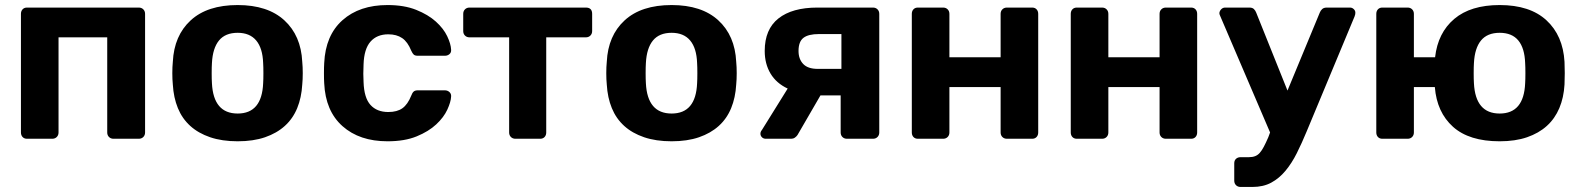

<svg xmlns="http://www.w3.org/2000/svg" viewBox="-20 -550 6264 761"><path d="M87 0Q76 0 69.5 -7Q63 -14 63 -25V-495Q63 -506 69.5 -513Q76 -520 87 -520H530Q541 -520 548 -513Q555 -506 555 -495V-25Q555 -14 548 -7Q541 0 530 0H430Q419 0 412 -7Q405 -14 405 -25V-402H212V-25Q212 -14 205 -7Q198 0 187 0Z M922 10Q860 10 813 -6Q766 -22 734 -51Q702 -80 685 -121.5Q668 -163 665 -215Q663 -235 663 -260Q663 -285 665 -305Q670 -409 736 -469.5Q802 -530 922 -530Q1041 -530 1107 -469.5Q1173 -409 1178 -305Q1180 -285 1180 -260Q1180 -235 1178 -215Q1175 -163 1158 -121.5Q1141 -80 1109 -51Q1077 -22 1030.5 -6Q984 10 922 10ZM922 -100Q1018 -100 1023 -220Q1024 -235 1024 -260Q1024 -285 1023 -300Q1021 -359 995.5 -389.5Q970 -420 922 -420Q873 -420 848 -389.5Q823 -359 820 -300Q819 -285 819 -260Q819 -235 820 -220Q826 -100 922 -100Z M1516 10Q1405 10 1337.5 -50Q1270 -110 1265 -220Q1264 -235 1264 -259.5Q1264 -284 1265 -300Q1270 -410 1337.5 -470Q1405 -530 1516 -530Q1582 -530 1629.5 -511Q1677 -492 1707.5 -464.5Q1738 -437 1752.5 -406.5Q1767 -376 1768 -353Q1769 -342 1761.5 -335.5Q1754 -329 1743 -329H1636Q1625 -329 1620 -333.5Q1615 -338 1610 -349Q1596 -384 1574 -399Q1552 -414 1519 -414Q1474 -414 1448.5 -385Q1423 -356 1421 -295Q1419 -255 1421 -225Q1423 -162 1448.5 -134Q1474 -106 1519 -106Q1554 -106 1575 -121Q1596 -136 1610 -171Q1614 -182 1619.5 -187Q1625 -192 1636 -192H1743Q1754 -192 1761.5 -185Q1769 -178 1768 -167Q1767 -146 1753 -115.5Q1739 -85 1709 -57Q1679 -29 1631.5 -9.5Q1584 10 1516 10Z M2023 0Q2012 0 2005 -7Q1998 -14 1998 -25V-402H1841Q1830 -402 1823 -409Q1816 -416 1816 -427V-495Q1816 -506 1823 -513Q1830 -520 1841 -520H2302Q2327 -520 2327 -495V-427Q2327 -416 2320 -409Q2313 -402 2302 -402H2145V-25Q2145 -14 2138.5 -7Q2132 0 2121 0Z M2642 10Q2580 10 2533 -6Q2486 -22 2454 -51Q2422 -80 2405 -121.5Q2388 -163 2385 -215Q2383 -235 2383 -260Q2383 -285 2385 -305Q2390 -409 2456 -469.5Q2522 -530 2642 -530Q2761 -530 2827 -469.5Q2893 -409 2898 -305Q2900 -285 2900 -260Q2900 -235 2898 -215Q2895 -163 2878 -121.5Q2861 -80 2829 -51Q2797 -22 2750.5 -6Q2704 10 2642 10ZM2642 -100Q2738 -100 2743 -220Q2744 -235 2744 -260Q2744 -285 2743 -300Q2741 -359 2715.5 -389.5Q2690 -420 2642 -420Q2593 -420 2568 -389.5Q2543 -359 2540 -300Q2539 -285 2539 -260Q2539 -235 2540 -220Q2546 -100 2642 -100Z M3337 0Q3326 0 3319 -7Q3312 -14 3312 -25V-172H3232L3141 -15Q3137 -9 3130.5 -4.5Q3124 0 3116 0H3015Q3006 0 3000 -6Q2994 -12 2994 -20Q2994 -28 3000 -35L3102 -199Q3057 -220 3034 -258.5Q3011 -297 3011 -348Q3011 -434 3065.5 -477Q3120 -520 3220 -520H3440Q3451 -520 3458 -513Q3465 -506 3465 -495V-25Q3465 -14 3458 -7Q3451 0 3440 0ZM3315 -277V-415H3226Q3184 -415 3164.5 -400Q3145 -385 3145 -348Q3145 -316 3163.5 -296.5Q3182 -277 3221 -277Z M3618 0Q3607 0 3600.5 -7Q3594 -14 3594 -25V-495Q3594 -506 3600.5 -513Q3607 -520 3618 -520H3718Q3729 -520 3736 -513Q3743 -506 3743 -495V-323H3946V-495Q3946 -506 3953 -513Q3960 -520 3971 -520H4071Q4082 -520 4088.5 -513Q4095 -506 4095 -495V-25Q4095 -14 4088.5 -7Q4082 0 4071 0H3971Q3960 0 3953 -7Q3946 -14 3946 -25V-205H3743V-25Q3743 -14 3736 -7Q3729 0 3718 0Z M4248 0Q4237 0 4230.5 -7Q4224 -14 4224 -25V-495Q4224 -506 4230.5 -513Q4237 -520 4248 -520H4348Q4359 -520 4366 -513Q4373 -506 4373 -495V-323H4576V-495Q4576 -506 4583 -513Q4590 -520 4601 -520H4701Q4712 -520 4718.5 -513Q4725 -506 4725 -495V-25Q4725 -14 4718.5 -7Q4712 0 4701 0H4601Q4590 0 4583 -7Q4576 -14 4576 -25V-205H4373V-25Q4373 -14 4366 -7Q4359 0 4348 0Z M4897 191Q4886 191 4879 184Q4872 177 4872 166V97Q4872 86 4879 79.5Q4886 73 4897 73H4930Q4944 73 4954.5 69Q4965 65 4973 56Q4981 47 4989 32Q4997 17 5007 -6L5014 -25L4817 -485Q4813 -493 4813 -498Q4814 -507 4820.5 -513.5Q4827 -520 4836 -520H4932Q4944 -520 4950 -514Q4956 -508 4959 -500L5083 -191L5211 -500Q5214 -508 5220.5 -514Q5227 -520 5239 -520H5331Q5339 -520 5345.5 -514Q5352 -508 5352 -500Q5352 -497 5351.5 -493.5Q5351 -490 5349 -485L5159 -29Q5140 17 5120 57Q5100 97 5075 127Q5050 157 5018.5 174Q4987 191 4944 191Z M5924 10Q5803 10 5739 -47.5Q5675 -105 5667 -205H5584V-25Q5584 -14 5577 -7Q5570 0 5559 0H5459Q5448 0 5441.5 -7Q5435 -14 5435 -25V-495Q5435 -506 5441.5 -513Q5448 -520 5459 -520H5559Q5570 -520 5577 -513Q5584 -506 5584 -495V-323H5668Q5679 -420 5744 -475Q5809 -530 5924 -530Q6044 -530 6109.5 -469.5Q6175 -409 6181 -305Q6182 -285 6182 -260Q6182 -235 6181 -215Q6178 -163 6160.5 -121.5Q6143 -80 6111 -51Q6079 -22 6032.5 -6Q5986 10 5924 10ZM5924 -100Q6020 -100 6025 -220Q6026 -235 6026 -260Q6026 -285 6025 -300Q6023 -359 5998 -389.5Q5973 -420 5924 -420Q5875 -420 5850 -389.5Q5825 -359 5822 -300Q5821 -285 5821 -260Q5821 -235 5822 -220Q5828 -100 5924 -100Z"/></svg>

Font: Fz Rubik SemBd
Style: Regular
Weight: 600
Designer: Hubert and Fischer
Foundry: Hubert and Fischer
Version: Vit hóa bi FontZin.com